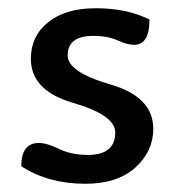

<svg xmlns="http://www.w3.org/2000/svg" viewBox="-20 -444 436 471"><path d="M189 6.8Q99.1 6.8 32.2 -36.1Q32.2 -93.3 75.2 -93.3Q95.2 -93.3 125 -78.6Q154.8 -64 195.8 -64Q262.7 -64 262.7 -119.1Q262.7 -161.6 159.2 -191.7Q55.7 -221.7 55.7 -299.8Q55.7 -355.5 98.4 -389.6Q141.1 -423.8 214.8 -423.8Q292 -423.8 346.7 -396Q346.7 -334 309.1 -334Q293 -334 268.3 -345Q243.7 -356 209 -356Q146 -356 146 -308.1Q146 -267.1 251 -236.8Q356 -206.5 356 -127.9Q356 -72.8 312 -33Q268.1 6.8 189 6.8Z"/></svg>

Font: Bainsley
Style: Regular
Weight: 400
Designer: Paul James MIller
Foundry: High-Logic / Made with FontCreator
Version: Version 1.411;March 28, 2021;FontCreator 13.0.0.2683 64-bit